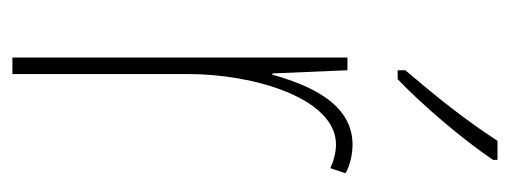

<svg xmlns="http://www.w3.org/2000/svg" viewBox="-270 -532 803 302"><g transform="rotate(90 131.0 -381.5)"><path d="M232 -756V-763H202C168 -711 136 -671 91 -618V-606H105C144 -643 199 -707 232 -756ZM208 -535C141 -535 113 -462 98 -409H96L91 -527H71V0H97V-277C97 -380 135 -509 208 -509C222 -509 237 -504 245 -500L253 -524C239 -532 221 -535 208 -535Z"/></g></svg>

Font: Noto Sans Sinhala ExtraCondensed Thin
Style: Regular
Weight: 100
Width: 2
Designer: Jelle Bosma - Monotype Design Team
Foundry: Monotype Imaging Inc.
Version: Version 2.006